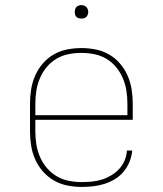

<svg xmlns="http://www.w3.org/2000/svg" viewBox="-20 -727 640 755"><path d="M301 8Q273 8 245 2.5Q217 -3 192.5 -17Q168 -31 149 -52.5Q130 -74 118.5 -100Q107 -126 102.5 -154Q98 -182 98 -210V-320Q98 -348 102.5 -376Q107 -404 118.5 -430Q130 -456 148.5 -477.5Q167 -499 191.5 -513Q216 -527 244 -532.5Q272 -538 300 -538Q328 -538 356 -532.5Q384 -527 408.5 -513Q433 -499 451.5 -477.5Q470 -456 481.5 -430Q493 -404 497.5 -376Q502 -348 502 -320V-256H119V-210Q119 -184 123 -159Q127 -134 137 -110.5Q147 -87 164 -67Q181 -47 203 -34Q225 -21 250.5 -16Q276 -11 301 -11Q321 -11 341.5 -13Q362 -15 381 -21Q400 -27 417.5 -37.5Q435 -48 448.5 -62.5Q462 -77 470 -96Q478 -115 479 -135H500Q498 -113 489.5 -91.5Q481 -70 466.5 -52.5Q452 -35 432.5 -23Q413 -11 391 -4Q369 3 346.5 5.5Q324 8 301 8ZM119 -274H481V-320Q481 -345 477 -370.5Q473 -396 463 -419.5Q453 -443 436.5 -463Q420 -483 398 -496Q376 -509 350.5 -514Q325 -519 300 -519Q275 -519 249.5 -514Q224 -509 202 -496Q180 -483 163.5 -463Q147 -443 137 -419.5Q127 -396 123 -370.5Q119 -345 119 -320ZM300 -654Q295 -654 289.5 -655.5Q284 -657 280.5 -660.5Q277 -664 275.5 -669.5Q274 -675 274 -680Q274 -685 275.5 -690.5Q277 -696 280.5 -699.5Q284 -703 289.5 -705Q295 -707 300 -707Q305 -707 310.5 -705Q316 -703 319.5 -699.5Q323 -696 325 -690.5Q327 -685 327 -680Q327 -675 325 -669.5Q323 -664 319.5 -660.5Q316 -657 310.5 -655.5Q305 -654 300 -654Z"/></svg>

Font: Iosevka Slab Thin Extended
Style: Regular
Weight: 100
Width: 7
Monospace: yes
Designer: Belleve Invis
Foundry: Belleve Invis
Version: Version 11.1.1; ttfautohint (v1.8.3)